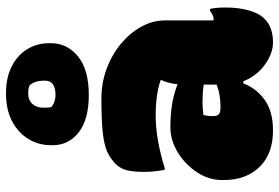

<svg xmlns="http://www.w3.org/2000/svg" viewBox="-165 -755 930 640"><g transform="rotate(-90 300.0 -435.0)"><path d="M552 -350V-188H556Q564 -188 571.5 -192Q579 -196 584 -200H590Q592 -195 593.5 -180.5Q595 -166 595 -149Q595 -103 585 -69.5Q575 -36 560 -21Q544 -4 523.5 3Q503 10 479 10Q442 10 404.5 -17Q367 -44 349 -89H342Q326 -46 287.5 -18Q249 10 185 10Q107 10 63.5 -35Q20 -80 20 -152V-161Q20 -204 45.5 -243Q71 -282 111.5 -307Q152 -332 195 -332Q242 -332 277.5 -325.5Q313 -319 339 -308Q343 -342 354 -364Q329 -373 299 -377Q269 -381 237 -381Q192 -381 148.5 -373Q105 -365 60 -351H54Q47 -385 47 -422Q47 -452 52 -475Q57 -498 73 -514Q91 -532 114 -542.5Q137 -553 178.5 -557.5Q220 -562 291 -562Q344 -562 391 -544.5Q438 -527 474 -497Q510 -467 531 -429Q552 -391 552 -350ZM233 -191Q233 -176 239 -170.5Q245 -165 263 -165Q306 -165 338 -178V-221Q324 -223 309.5 -224Q295 -225 282 -225Q258 -225 237 -222Q233 -210 233 -193ZM309 -880Q362 -880 399.5 -860.5Q437 -841 456.5 -808.5Q476 -776 476 -737V-730Q476 -676 432 -640Q388 -604 303 -604Q222 -604 179 -637.5Q136 -671 136 -724V-731Q136 -771 156.5 -805Q177 -839 215.5 -859.5Q254 -880 309 -880ZM309 -806Q286 -806 273.5 -792Q261 -778 261 -754V-747Q261 -743 261.5 -738.5Q262 -734 263 -729Q273 -721 283 -718Q293 -715 303 -715Q351 -715 351 -749V-756Q351 -783 336 -801Q329 -804 322.5 -805Q316 -806 309 -806Z"/></g></svg>

Font: Recursive Sn Csl St XBk
Style: Regular
Weight: 1000
Version: Version 1.079;hotconv 1.0.112;makeotfexe 2.5.65598; ttfautoh